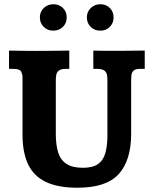

<svg xmlns="http://www.w3.org/2000/svg" viewBox="-20 -879 729 912"><path d="M347.7 12.7Q255.4 12.7 197.8 -14.9Q140.1 -42.5 113.5 -98.6Q86.9 -154.8 86.9 -240.7V-514.2Q86.9 -525.4 80.6 -538.6Q74.2 -551.8 43.9 -551.8H22.9V-638.7Q33.2 -638.7 56.4 -638.2Q79.6 -637.7 106 -637.5Q132.3 -637.2 150.4 -637.2Q188 -637.2 225.1 -637.7Q262.2 -638.2 309.1 -638.7V-551.8H293Q270 -551.8 259.8 -543.9Q249.5 -536.1 247.3 -523.7Q245.1 -511.2 245.1 -497.1V-242.7Q245.1 -190.9 256.3 -155Q267.6 -119.1 295.7 -100.6Q323.7 -82 374 -82Q419.9 -82 445.1 -99.4Q470.2 -116.7 480.2 -151.1Q490.2 -185.5 490.2 -236.3V-501Q490.2 -513.2 487.8 -524.9Q485.4 -536.6 475.1 -544.2Q464.8 -551.8 440.9 -551.8H423.3V-638.7Q432.1 -638.2 456.3 -637.9Q480.5 -637.7 508.1 -637.7Q535.6 -637.7 554.2 -637.7Q564.9 -637.7 583.5 -637.9Q602.1 -638.2 624.3 -638.4Q646.5 -638.7 667.5 -638.7V-551.8H644.5Q622.1 -551.8 613.5 -542.5Q605 -533.2 604 -520.3Q603 -507.3 603 -497.1V-244.1Q603 -117.7 544.2 -52.5Q485.4 12.7 347.7 12.7ZM233.4 -733.4Q205.6 -733.4 187.5 -751.5Q169.4 -769.5 169.4 -796.4Q169.4 -823.2 188 -841.1Q206.5 -858.9 233.9 -858.9Q260.7 -858.9 278.8 -841.3Q296.9 -823.7 296.9 -796.4Q296.9 -769 278.8 -751.2Q260.7 -733.4 233.4 -733.4ZM456.5 -733.4Q428.7 -733.4 410.6 -751.5Q392.6 -769.5 392.6 -796.4Q392.6 -822.8 411.1 -840.8Q429.7 -858.9 456.5 -858.9Q483.9 -858.9 501.7 -841.1Q519.5 -823.2 519.5 -796.4Q519.5 -769.5 501.7 -751.5Q483.9 -733.4 456.5 -733.4Z"/></svg>

Font: Kameron
Style: Bold
Weight: 700
Designer: Vernon Adams
Foundry: Vernon Adams
Version: Version 1.100